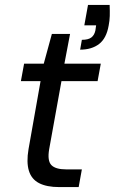

<svg xmlns="http://www.w3.org/2000/svg" viewBox="-20 -761 467 781"><path d="M221 0Q170 0 139 -16Q108 -32 97.5 -66.5Q87 -101 96 -154L145 -431H65L78 -502H158L191 -623H265L242 -502H390L377 -431H230L180 -154Q172 -107 189 -89.5Q206 -72 249 -72H313L300 0ZM306 -559 313 -599Q339 -599 351.5 -608.5Q364 -618 368 -637L371 -658H323L338 -741H426Q427 -715 426.5 -696Q426 -677 422 -657Q413 -605 383 -582Q353 -559 306 -559Z"/></svg>

Font: DM Sans 16pt
Style: Italic
Weight: 400
Italic angle: -10°
Version: Version 4.004;gftools[0.9.30]